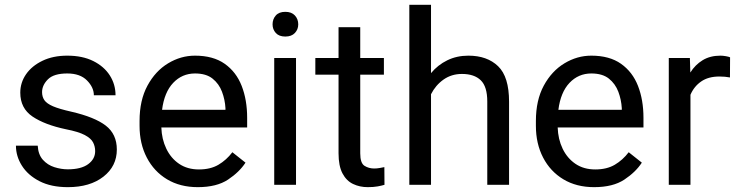

<svg xmlns="http://www.w3.org/2000/svg" viewBox="-20 -770 3077 800"><path d="M376.5 -140.1Q376.5 -159.7 367.9 -176.5Q359.4 -193.4 333.3 -207.3Q307.1 -221.2 254.9 -231.4Q166.5 -250 115.5 -284.4Q64.5 -318.8 64.5 -383.8Q64.5 -425.8 88.6 -460.7Q112.8 -495.6 157 -516.8Q201.2 -538.1 260.3 -538.1Q323.7 -538.1 368.7 -515.6Q413.6 -493.2 437.5 -455.8Q461.4 -418.5 461.4 -373H371.1Q371.1 -405.8 342.5 -434.8Q314 -463.9 260.3 -463.9Q204.1 -463.9 179.7 -439.5Q155.3 -415 155.3 -386.2Q155.3 -366.7 165 -352.5Q174.8 -338.4 200.9 -327.1Q227.1 -315.9 276.9 -304.7Q374.5 -282.2 420.7 -246.6Q466.8 -210.9 466.8 -147Q466.8 -77.6 410.9 -33.9Q355 9.8 262.7 9.8Q192.9 9.8 144.5 -15.1Q96.2 -40 71.3 -79.6Q46.4 -119.1 46.4 -163.1H137.2Q139.2 -126 158.7 -104.2Q178.2 -82.5 206.5 -73.5Q234.9 -64.5 262.7 -64.5Q317.9 -64.5 347.2 -85.9Q376.5 -107.4 376.5 -140.1Z M804.2 9.8Q730.5 9.8 676 -22.9Q621.6 -55.7 591.6 -113.5Q561.5 -171.4 561.5 -245.6V-266.1Q561.5 -352.5 594.5 -413.3Q627.4 -474.1 680.4 -506.1Q733.4 -538.1 792.5 -538.1Q868.2 -538.1 916.3 -504.2Q964.4 -470.2 987.1 -411.9Q1009.8 -353.5 1009.8 -279.3V-238.8H652.3Q653.8 -190.4 672.9 -150.6Q691.9 -110.8 726.3 -87.4Q760.7 -64 809.1 -64Q856.9 -64 890.1 -83.5Q923.3 -103 948.2 -135.7L1002.9 -92.3Q977.5 -53.2 930.2 -21.7Q882.8 9.8 804.2 9.8ZM792.5 -463.9Q738.8 -463.9 701.7 -424.8Q664.6 -385.7 655.3 -312.5H919.4V-319.3Q917.5 -354.5 905 -387.7Q892.6 -420.9 865.7 -442.4Q838.9 -463.9 792.5 -463.9Z M1115.7 -668.5Q1115.7 -690.4 1129.2 -705.6Q1142.6 -720.7 1168.9 -720.7Q1194.8 -720.7 1208.7 -705.6Q1222.7 -690.4 1222.7 -668.5Q1222.7 -647.5 1208.7 -632.6Q1194.8 -617.7 1168.9 -617.7Q1142.6 -617.7 1129.2 -632.6Q1115.7 -647.5 1115.7 -668.5ZM1213.4 -528.3V0H1122.6V-528.3Z M1579.6 -528.3V-459H1481V-130.9Q1481 -90.3 1498.8 -79.1Q1516.6 -67.9 1539.1 -67.9Q1550.3 -67.9 1562.7 -70.1Q1575.2 -72.3 1581.5 -73.7L1582 0Q1571.3 3.4 1554 6.6Q1536.6 9.8 1512.2 9.8Q1479 9.8 1451.2 -3.4Q1423.3 -16.6 1407 -47.6Q1390.6 -78.6 1390.6 -131.3V-459H1293.9V-528.3H1390.6V-656.7H1481V-528.3Z M1775.9 -750V-465.3Q1804.2 -499.5 1843.8 -518.8Q1883.3 -538.1 1931.6 -538.1Q2009.8 -538.1 2055.4 -494.1Q2101.1 -450.2 2101.1 -346.2V0H2010.3V-347.2Q2010.3 -409.2 1983.2 -435.5Q1956.1 -461.9 1904.8 -461.9Q1861.3 -461.9 1828.1 -438.5Q1794.9 -415 1775.9 -377.4V0H1685.5V-750Z M2455.6 9.8Q2381.8 9.8 2327.4 -22.9Q2272.9 -55.7 2242.9 -113.5Q2212.9 -171.4 2212.9 -245.6V-266.1Q2212.9 -352.5 2245.8 -413.3Q2278.8 -474.1 2331.8 -506.1Q2384.8 -538.1 2443.8 -538.1Q2519.5 -538.1 2567.6 -504.2Q2615.7 -470.2 2638.4 -411.9Q2661.1 -353.5 2661.1 -279.3V-238.8H2303.7Q2305.2 -190.4 2324.2 -150.6Q2343.3 -110.8 2377.7 -87.4Q2412.1 -64 2460.4 -64Q2508.3 -64 2541.5 -83.5Q2574.7 -103 2599.6 -135.7L2654.3 -92.3Q2628.9 -53.2 2581.5 -21.7Q2534.2 9.8 2455.6 9.8ZM2443.8 -463.9Q2390.1 -463.9 2353 -424.8Q2315.9 -385.7 2306.6 -312.5H2570.8V-319.3Q2568.8 -354.5 2556.4 -387.7Q2543.9 -420.9 2517.1 -442.4Q2490.2 -463.9 2443.8 -463.9Z M3022 -531.2 3021.5 -447.3Q3001.5 -451.2 2977.5 -451.2Q2931.2 -451.2 2901.4 -430.4Q2871.6 -409.7 2856.9 -375V0H2766.6V-528.3H2854.5L2856.4 -467.8Q2876.5 -500 2907.5 -519Q2938.5 -538.1 2981.9 -538.1Q2991.7 -538.1 3004.4 -535.9Q3017.1 -533.7 3022 -531.2Z"/></svg>

Font: Vazirmatn RD FD
Style: Regular
Weight: 400
Designer: Saber Rastikerdar
Foundry: Saber Rastikerdar
Version: Version 33.003